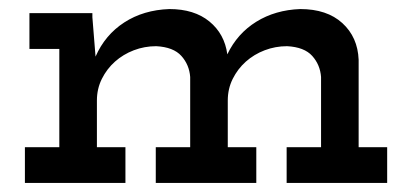

<svg xmlns="http://www.w3.org/2000/svg" viewBox="-20 -404 910 424"><path d="M257 0H35V-79H111V-296H45V-375H184V-366Q186 -342 187.5 -322.5Q189 -303 191 -279Q212 -327 254.5 -354.5Q297 -382 354 -384Q409 -384 442.5 -356.5Q476 -329 482 -284Q504 -330 546 -356Q588 -382 643 -384Q702 -384 736 -353Q770 -322 772 -272V-79H835V0H613V-79H689V-234Q687 -261 669.5 -280.5Q652 -300 614 -302Q588 -302 564.5 -293Q541 -284 523 -268Q505 -252 494 -230Q483 -208 483 -182V-79H546V0H324V-79H400V-234Q398 -261 380.5 -280.5Q363 -300 325 -302Q299 -302 275.5 -293Q252 -284 234 -268Q216 -252 205 -230Q194 -208 194 -182V-79H257Z"/></svg>

Font: Josefin Slab
Style: Bold
Weight: 700
Designer: Santiago Orozco
Foundry: Typemade
Version: Version 2.000